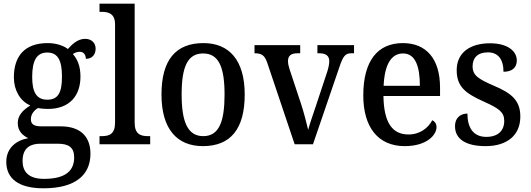

<svg xmlns="http://www.w3.org/2000/svg" viewBox="-20 -780 2870 1038"><path d="M215 238C388 238 469 166 469 51C469 -35 422 -97 307 -97H204C162 -97 147 -109 147 -136C147 -164 166 -185 186 -196C198 -193 223 -191 238 -191C358 -191 415 -264 415 -366C415 -424 398 -460 374 -488C385 -495 396 -500 412 -500C433 -500 444 -483 444 -462C481 -462 497 -488 497 -517C497 -545 478 -570 440 -570C397 -570 366 -536 347 -515C324 -533 284 -547 238 -547C114 -547 55 -477 55 -362C55 -292 89 -233 144 -210C101 -183 76 -155 76 -114C76 -70 105 -46 133 -33C69 -22 14 19 14 95C14 186 81 238 215 238ZM236 -241C177 -241 154 -282 154 -364C154 -450 177 -496 235 -496C294 -496 315 -452 315 -365C315 -281 295 -241 236 -241ZM218 187C133 187 102 147 102 90C102 15 150 -3 197 -3H293C350 -3 381 16 381 71C381 138 341 187 218 187Z M518 0H792V-44H781C739 -44 708 -55 708 -117V-760H518V-716H530C565 -716 602 -707 602 -649V-117C602 -55 571 -44 530 -44H518Z M1077 10C1225 10 1303 -81 1303 -269C1303 -456 1218 -547 1080 -547C930 -547 853 -456 853 -269C853 -81 938 10 1077 10ZM1079 -44C994 -44 962 -122 962 -269C962 -417 993 -491 1078 -491C1163 -491 1194 -417 1194 -269C1194 -122 1164 -44 1079 -44Z M1425 -440 1573 0H1672L1814 -415C1835 -477 1846 -492 1880 -492H1894V-536H1696V-492H1706C1742 -492 1760 -478 1760 -450C1760 -435 1757 -418 1750 -395L1687 -205C1671 -158 1653 -105 1646 -78C1638 -112 1623 -172 1607 -220L1545 -407C1540 -423 1537 -436 1537 -450C1537 -478 1553 -492 1588 -492H1603V-536H1356V-492C1395 -492 1411 -481 1425 -440Z M2168 10C2287 10 2340 -50 2340 -93C2340 -112 2329 -125 2317 -130C2295 -89 2252 -53 2188 -53C2101 -53 2055 -117 2053 -261H2359V-306C2359 -464 2283 -547 2158 -547C2022 -547 1944 -452 1944 -264C1944 -91 2025 10 2168 10ZM2250 -316H2054C2059 -429 2094 -491 2159 -491C2225 -491 2250 -422 2250 -316Z M2605 10C2721 10 2793 -48 2793 -150C2793 -237 2746 -276 2649 -317C2566 -353 2535 -372 2535 -422C2535 -467 2562 -497 2618 -497C2672 -497 2702 -460 2702 -392C2749 -392 2774 -415 2774 -453C2774 -502 2727 -546 2629 -546C2521 -546 2449 -495 2449 -401C2449 -312 2495 -276 2595 -231C2680 -193 2706 -173 2706 -126C2706 -74 2673 -40 2609 -40C2537 -40 2507 -92 2507 -166C2476 -166 2440 -149 2440 -97C2440 -28 2499 10 2605 10Z"/></svg>

Font: Noto Serif Hebrew SemiCondensed Medium
Style: Regular
Weight: 500
Width: 4
Designer: Monotype Design Team
Foundry: Monotype Imaging Inc.
Version: Version 2.004